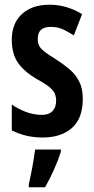

<svg xmlns="http://www.w3.org/2000/svg" viewBox="-20 -573 397 814"><path d="M331 -154Q331 -71 285 -30.5Q239 10 161 10Q123 10 90.5 2Q58 -6 30 -20V-130Q55 -112 88.5 -99Q122 -86 158 -86Q187 -86 202.5 -102Q218 -118 218 -146Q218 -161 213 -174.5Q208 -188 191 -202.5Q174 -217 139 -236Q85 -267 57.5 -305Q30 -343 30 -405Q30 -474 73 -513.5Q116 -553 190 -553Q263 -553 328 -513L293 -423Q269 -438 247 -448.5Q225 -459 194 -459Q140 -459 140 -408Q140 -392 145.5 -380Q151 -368 168 -354.5Q185 -341 218 -321Q249 -301 275 -279Q301 -257 316 -227Q331 -197 331 -154ZM238 71Q226 108 208 148Q190 188 171 221H102V209Q106 191 111.5 164.5Q117 138 121.5 110Q126 82 129 61H238Z"/></svg>

Font: Noto Sans Gujarati UI ExtraCondensed SemiBold
Style: Regular
Weight: 600
Width: 2
Designer: Jelle Bosma - Monotype Design Team, Universal Thirst
Foundry: Monotype Imaging Inc.
Version: Version 2.106; ttfautohint (v1.8.4.7-5d5b)